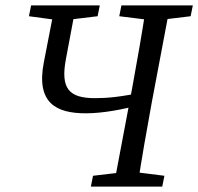

<svg xmlns="http://www.w3.org/2000/svg" viewBox="-20 -690 733 710"><path d="M316 0H580L588 -40L469 -55H451L324 -40L316 0ZM400 0H488C504 -103 522 -207 541 -310L609 -670H521C505 -567 487 -463 468 -360L400 0ZM297 -271C360 -271 434 -285 500 -303L508 -349C429 -332 378 -327 332 -327C234 -327 203 -363 224 -473L261 -670H183L142 -459C113 -309 188 -271 297 -271ZM87 -630 198 -615H217L341 -630L349 -670H95L87 -630ZM421 -630 542 -615H561L685 -630L693 -670H429L421 -630Z"/></svg>

Font: Source Serif Variable
Style: Italic
Weight: 389
Italic angle: -12°
Designer: Frank Grießhammer
Foundry: Adobe Systems Incorporated
Version: Version 3.001;hotconv 1.0.111;makeotfexe 2.5.65597